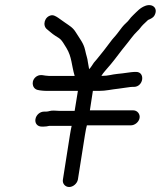

<svg xmlns="http://www.w3.org/2000/svg" viewBox="-20 -711 644 769"><path d="M147 -204H155C162 -204 170 -205 178 -207H267C265 -196 262 -185 260 -170L232 8C229 24 241 38 257 38C273 38 289 24 292 8L320 -169C323 -189 326 -202 328 -209H504C520 -209 536 -222 539 -238C542 -254 530 -269 514 -269H340L352 -347H377C405 -347 426 -353 456 -356L477 -359C489 -360 500 -363 510 -363H516C555 -363 563 -423 525 -423H519C507 -423 475 -417 450 -415C427 -413 416 -407 386 -407C390 -414 395 -420 400 -426L424 -454C441 -474 466 -509 482 -528C498 -547 513 -570 530 -586C541 -596 543 -602 553 -612L573 -631C585 -636 594 -641 598 -648C615 -677 592 -698 563 -688C541 -680 530 -666 514 -651C498 -636 499 -631 483 -617C476 -611 465 -598 450 -577C441 -565 431 -556 422 -543C405 -520 387 -497 368 -474L356 -460C351 -453 343 -439 337 -434C336 -440 334 -449 332 -462C330 -480 326 -486 321 -510C315 -538 300 -555 284 -581C272 -601 258 -608 241 -620C224 -631 201 -652 187 -650C158 -646 149 -609 168 -594C182 -583 187 -577 201 -568C225 -553 224 -555 246 -519C268 -483 266 -451 279 -407H175C157 -407 144 -415 128 -406C103 -391 107 -357 130 -351L140 -349C148 -348 157 -347 166 -347H292L279 -267H216C211 -267 205 -268 196 -268C182 -269 175 -264 165 -264H157C140 -264 125 -251 122 -234C119 -217 130 -204 147 -204Z"/></svg>

Font: Squarish
Style: It
Weight: 400
Foundry: Cannot Into Space Fonts
Version: Version 0.272